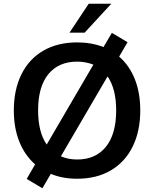

<svg xmlns="http://www.w3.org/2000/svg" viewBox="-20 -948 826 1028"><path d="M731 -357Q731 -245 690 -162.5Q649 -80 573 -35.5Q497 9 393 9Q315 9 252 -17L207 60L123 10L168 -68Q113 -116 83.5 -189.5Q54 -263 54 -357Q54 -468 95 -550.5Q136 -633 212.5 -677Q289 -721 393 -721Q470 -721 534 -696L579 -772L663 -722L618 -645Q673 -597 702 -524Q731 -451 731 -357ZM230 -174 480 -602Q438 -618 393 -618Q294 -618 239 -551Q184 -484 184 -357Q184 -241 230 -174ZM602 -357Q602 -472 556 -539L306 -111Q346 -94 393 -94Q492 -94 547 -162Q602 -230 602 -357ZM352 -773 455 -928H576L433 -773Z"/></svg>

Font: Muli
Style: Bold
Weight: 700
Designer: Vernon Adams
Foundry: Vernon Adams
Version: Version 2.001